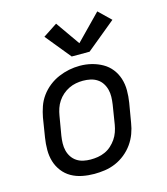

<svg xmlns="http://www.w3.org/2000/svg" viewBox="-115 -859 830 956"><g transform="rotate(-15 300.0 -381.0)"><path d="M253 8Q222 8 191.5 2Q161 -4 135.5 -18.5Q110 -33 92 -56.5Q74 -80 65.5 -108Q57 -136 57 -167.5Q57 -199 62 -230L78 -330Q83 -357 92.5 -384.5Q102 -412 119.5 -436Q137 -460 160.5 -478.5Q184 -497 211 -508.5Q238 -520 265.5 -525.5Q293 -531 321 -531Q353 -531 382.5 -523.5Q412 -516 437.5 -501.5Q463 -487 481 -464Q499 -441 508 -412.5Q517 -384 517 -352.5Q517 -321 512 -290L495 -190Q491 -163 481 -136Q471 -109 454 -85Q437 -61 413.5 -42Q390 -23 363 -11.5Q336 0 308 4Q280 8 253 8ZM254 -66Q273 -66 291.5 -69Q310 -72 328 -80Q346 -88 361 -101.5Q376 -115 387 -131Q398 -147 404.5 -165.5Q411 -184 414 -202L430 -302Q433 -322 433.5 -341Q434 -360 429.5 -378Q425 -396 415 -411.5Q405 -427 389.5 -437Q374 -447 355.5 -451Q337 -455 317 -455Q299 -455 280.5 -451.5Q262 -448 244.5 -439.5Q227 -431 212 -418Q197 -405 186 -388.5Q175 -372 169 -354Q163 -336 160 -318L143 -218Q140 -199 139.5 -179.5Q139 -160 143.5 -142Q148 -124 158 -109Q168 -94 183 -84Q198 -74 216.5 -70Q235 -66 254 -66ZM387 -586H295L189 -716L262 -764L349 -640L476 -770L538 -710Z"/></g></svg>

Font: Zed Sans Extended
Style: Italic
Weight: 400
Width: 7
Italic angle: -9°
Designer: Belleve Invis
Foundry: Belleve Invis
Version: Version 1.0.0; ttfautohint (v1.8.4)